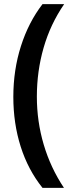

<svg xmlns="http://www.w3.org/2000/svg" viewBox="-20 -744 350 922"><path d="M44 -279Q44 -408 80.5 -522.5Q117 -637 184 -724H288Q222 -628 189.5 -515Q157 -402 157 -280Q157 -161 190 -49.5Q223 62 287 158H184Q115 72 79.5 -39.5Q44 -151 44 -279Z"/></svg>

Font: Noto Sans Myanmar UI Condensed SemiBold
Style: Regular
Weight: 600
Width: 3
Designer: Monotype Design Team
Foundry: Monotype Imaging Inc.
Version: Version 2.103; ttfautohint (v1.8.4.7-5d5b)